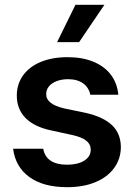

<svg xmlns="http://www.w3.org/2000/svg" viewBox="-20 -778 564 809"><path d="M266.6 -444.3Q240.2 -444.3 219 -436.3Q197.8 -428.2 186 -413.8Q174.3 -399.4 174.8 -381.8Q173.3 -339.4 250 -321.3L339.8 -302.7Q415.5 -285.6 452.1 -250.5Q488.8 -215.3 489.3 -158.2Q488.8 -108.4 460.9 -70.1Q433.1 -31.7 382.1 -10.5Q331.1 10.7 262.7 10.7Q162.6 10.7 103.8 -32Q44.9 -74.7 35.2 -151.4H162.1Q168 -117.7 193.6 -100.8Q219.2 -84 262.7 -84Q307.6 -84 335 -101.1Q362.3 -118.2 362.3 -147.5Q362.3 -170.4 343.5 -185.3Q324.7 -200.2 285.2 -209L200.2 -227.5Q126.5 -242.2 88.6 -279.8Q50.8 -317.4 50.8 -375Q50.8 -423.3 77.1 -460.2Q103.5 -497.1 151.9 -517.1Q200.2 -537.1 264.6 -537.1Q327.1 -537.1 373.8 -517.8Q420.4 -498.5 447.3 -462.9Q474.1 -427.2 478.5 -378.9H360.4Q354.5 -409.2 330.1 -426.8Q305.7 -444.3 266.6 -444.3ZM297.9 -757.8H419.9L313.5 -600.6H220.7Z"/></svg>

Font: Pretendard SemiBold
Style: Regular
Weight: 600
Designer: Base glyphs from Inter by Rasmus Andersson; Hangeul glyphs from Noto Sans CJK(Source Han Sans) by Jang Soo-young and Kan
Foundry: Kil Hyung-jin
Version: Version 1.309